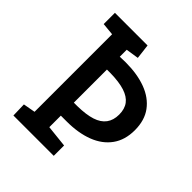

<svg xmlns="http://www.w3.org/2000/svg" viewBox="-195 -805 919 919"><g transform="rotate(45 264.5 -345.5)"><path d="M51 0 49 -73 110 -84V-609L47 -615V-691H268L277 -616L212 -606V-559L251 -560Q330 -560 388.5 -538Q447 -516 479.5 -472Q512 -428 512 -361Q512 -295 479.5 -250Q447 -205 388.5 -182.5Q330 -160 251 -160H212V-82L324 -70V0ZM212 -248H236Q295 -249 332 -261Q369 -273 387.5 -298Q406 -323 406 -361Q406 -399 388 -423Q370 -447 332.5 -459Q295 -471 236 -472H212Z"/></g></svg>

Font: Kreon Light
Style: Regular
Weight: 400
Version: Version 2.002